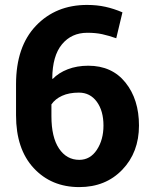

<svg xmlns="http://www.w3.org/2000/svg" viewBox="-20 -741 599 771"><path d="M329.6 -721.2Q369.6 -721.2 403.6 -713.6Q437.5 -706.1 471.7 -691.4L446.8 -587.4Q416 -598.1 390.1 -603.8Q364.3 -609.4 330.6 -609.4Q267.1 -609.4 228.8 -563Q190.4 -516.6 189.9 -426.3L191.4 -423.8Q215.3 -448.7 252.2 -462.9Q289.1 -477.1 334.5 -477.1Q429.7 -477.1 483.9 -409.4Q538.1 -341.8 538.1 -236.8Q538.1 -129.4 471.2 -59.6Q404.3 10.3 298.3 10.3Q186 10.3 115.2 -66.2Q44.4 -142.6 44.4 -277.8V-402.8Q44.4 -553.7 124.3 -637.5Q204.1 -721.2 329.6 -721.2ZM296.9 -369.1Q257.3 -369.1 229.5 -356.4Q201.7 -343.8 186.5 -321.8V-274.4Q186.5 -189.9 217 -144.5Q247.6 -99.1 298.3 -99.1Q342.3 -99.1 368.9 -139.4Q395.5 -179.7 395.5 -236.8Q395.5 -295.9 368.7 -332.5Q341.8 -369.1 296.9 -369.1Z"/></svg>

Font: Roboto Avanza Slab
Style: Bold
Weight: 700
Designer: Google
Version: Version 1.100263; 2013; ttfautohint (v0.94.20-1c74) -l 8 -r 